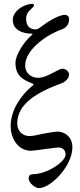

<svg xmlns="http://www.w3.org/2000/svg" viewBox="-20 -762 414 992"><path d="M181 210C242 210 354 96 354 -1C354 -62 305 -82 280 -82C263 -82 228 -76 202 -71C176 -65 150 -59 132 -59C99 -59 69 -83 69 -124C69 -227 173 -286 301 -333C319 -340 337 -358 337 -378C337 -389 323 -407 303 -407C293 -407 276 -397 256 -387C231 -374 203 -360 177 -360C137 -360 110 -388 110 -423C110 -501 210 -578 301 -611C335 -624 337 -652 337 -664C337 -677 329 -685 314 -685C281 -685 220 -646 186 -619C182 -616 170 -610 166 -610C133 -610 115 -628 115 -665C115 -686 124 -699 133 -708C141 -717 155 -727 155 -732C155 -742 154 -742 147 -742C104 -742 46 -705 46 -659C46 -610 92 -588 145 -588C151 -588 149 -585 139 -576C100 -541 60 -477 60 -437C60 -370 99 -350 144 -332C160 -326 152 -322 144 -316C92 -272 35 -197 35 -109C35 -56 67 17 141 17C151 17 184 12 215 8C243 4 275 0 282 0C306 0 319 17 319 36C319 74 222 138 150 138C137 138 128 143 128 161C128 181 160 210 181 210Z"/></svg>

Font: Garamond-Math
Style: Regular
Weight: 400
Version: Version 2019-08-16